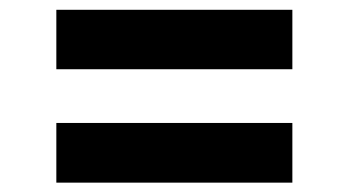

<svg xmlns="http://www.w3.org/2000/svg" viewBox="-20 -489 719 396"><path d="M96.2 -468.8H583V-346.2H96.2ZM96.2 -235.4H583V-112.3H96.2Z"/></svg>

Font: Inter RS Variable
Style: Regular
Weight: 400
Designer: Rasmus Andersson (customised by Maria Ramos and Noel Pretorius)
Foundry: rsms
Version: Version 3.001;Glyphs 3.2.3 (3260)